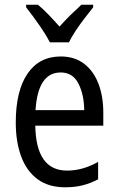

<svg xmlns="http://www.w3.org/2000/svg" viewBox="-20 -786 502 816"><path d="M238 -546Q297 -546 337.5 -515Q378 -484 398.5 -430Q419 -376 419 -308V-252H130Q133 -61 265 -61Q332 -61 397 -98V-24Q365 -7 331.5 1.5Q298 10 257 10Q186 10 139.5 -24.5Q93 -59 70 -121Q47 -183 47 -265Q47 -400 97 -473Q147 -546 238 -546ZM238 -478Q141 -478 131 -318H338Q337 -385 313 -431.5Q289 -478 238 -478ZM192 -606Q175 -639 146 -680.5Q117 -722 91 -755V-766H141Q162 -749 186 -724Q210 -699 233 -673Q259 -702 279.5 -722Q300 -742 326 -766H376V-755Q360 -735 340 -709Q320 -683 302 -656Q284 -629 273 -606Z"/></svg>

Font: Noto Sans Devanagari Condensed
Style: Regular
Weight: 400
Width: 3
Designer: Jelle Bosma - Monotype Design Team
Foundry: Monotype Imaging Inc.
Version: Version 2.004; ttfautohint (v1.8.4.7-5d5b)